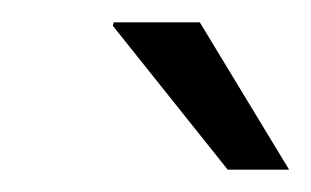

<svg xmlns="http://www.w3.org/2000/svg" viewBox="-20 -743 279 172"><path d="M184 -591 81 -720 82 -723H159L239 -591Z"/></svg>

Font: Archivo SemiExpanded ExtraLight
Style: Italic
Weight: 250
Width: 6
Italic angle: -10°
Designer: Hector Gatti
Foundry: Omnibus-Type
Version: Version 2.001